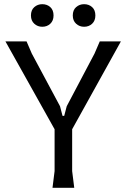

<svg xmlns="http://www.w3.org/2000/svg" viewBox="-20 -898 604 918"><path d="M231 0 241 -80V-280L6 -700H107L132 -642L267 -390L279 -344H287L299 -390L432 -642L457 -700H558L325 -280V-80L335 0ZM382 -770Q360 -770 344 -784.5Q328 -799 328 -824Q328 -850 344 -864Q360 -878 382 -878Q405 -878 420.5 -864Q436 -850 436 -824Q436 -799 420.5 -784.5Q405 -770 382 -770ZM182 -770Q160 -770 144 -784.5Q128 -799 128 -824Q128 -850 144 -864Q160 -878 182 -878Q205 -878 220.5 -864Q236 -850 236 -824Q236 -799 220.5 -784.5Q205 -770 182 -770Z"/></svg>

Font: AR One Sans
Style: Regular
Weight: 400
Designer: Niteesh Yadav
Foundry: Niteesh Yadav
Version: Version 1.001;gftools[0.9.33]